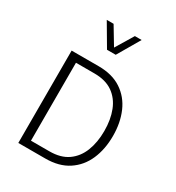

<svg xmlns="http://www.w3.org/2000/svg" viewBox="-219 -1072 1098 1201"><g transform="rotate(30 330.0 -471.5)"><path d="M194.8 -943.4H244.1L320.8 -815.9L397.9 -943.4H446.8L352.5 -782.2H289.6ZM591.8 -333.5Q591.8 -237.8 559.1 -162.6Q526.4 -87.4 460.4 -43.7Q394.5 0 295.4 0H100.6V-667H295.4Q394.5 -667 460.4 -623.3Q526.4 -579.6 559.1 -504.2Q591.8 -428.7 591.8 -333.5ZM529.3 -333.5Q529.3 -415.5 504.4 -479Q479.5 -542.5 428 -578.6Q376.5 -614.7 295.4 -614.7H162.1V-51.8H295.4Q376.5 -51.8 428 -88.1Q479.5 -124.5 504.4 -188Q529.3 -251.5 529.3 -333.5Z"/></g></svg>

Font: Estedad-FD Light
Style: Regular
Weight: 300
Designer: Amin Abedi
Version: Version 7.3